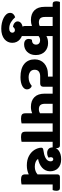

<svg xmlns="http://www.w3.org/2000/svg" viewBox="984 -1710 1010 3109"><g transform="rotate(90 1489.5 -155.0)"><path d="M849 -620Q873 -620 883.5 -605Q894 -590 894 -561Q894 -548 890.5 -529.5Q887 -511 882 -502H519V-401Q541 -414 569 -421Q597 -428 634 -428Q673 -428 707.5 -415Q742 -402 768.5 -377Q795 -352 810.5 -315Q826 -278 826 -229Q826 -182 811.5 -147Q797 -112 773 -88Q749 -64 718 -52Q687 -40 654 -40Q611 -40 588 -59.5Q565 -79 565 -115Q565 -144 579 -167Q621 -167 639 -185.5Q657 -204 657 -233Q657 -264 637.5 -281.5Q618 -299 586 -299Q564 -299 547.5 -292Q531 -285 519 -274V1Q511 4 487 7Q463 10 443 10Q399 10 377 -3.5Q355 -17 355 -62V-167Q312 -150 260 -150Q158 -150 101.5 -207Q45 -264 45 -372V-502H0Q-25 -502 -35 -517.5Q-45 -533 -45 -563Q-45 -575 -42 -593Q-39 -611 -34 -620ZM298 -279Q331 -279 355 -292V-502H209V-380Q209 -325 231 -302Q253 -279 298 -279Z M430 -20Q471 -20 507 -8Q543 4 570 26.5Q597 49 612.5 80.5Q628 112 628 152Q628 190 612.5 222.5Q597 255 568 279Q539 303 496.5 316.5Q454 330 399 330Q352 330 306.5 320Q261 310 224.5 291.5Q188 273 165.5 246.5Q143 220 143 186Q143 154 165 133Q187 112 214 105Q249 145 294 173Q339 201 398 201Q430 201 447 187Q464 173 464 151Q464 134 453 121.5Q442 109 422 109Q393 109 369 140Q328 135 304.5 113.5Q281 92 281 65Q281 34 307 11Q333 -12 387 -18Q395 -19 408 -19.5Q421 -20 430 -20Z M1326 -164Q1351 -156 1366.5 -135Q1382 -114 1382 -86Q1382 -63 1368 -44Q1354 -25 1328.5 -11Q1303 3 1266 11Q1229 19 1184 19Q1044 19 970 -42Q896 -103 896 -212Q896 -257 912 -296Q928 -335 959.5 -364Q991 -393 1037 -409.5Q1083 -426 1142 -426H1175V-502H871Q846 -502 836 -517.5Q826 -533 826 -563Q826 -575 829 -593Q832 -611 837 -620H1406Q1430 -620 1440.5 -605Q1451 -590 1451 -561Q1451 -548 1447.5 -529.5Q1444 -511 1439 -502H1339V-350Q1339 -300 1284 -300H1172Q1121 -300 1092.5 -277.5Q1064 -255 1064 -211Q1064 -161 1099 -137Q1134 -113 1187 -113Q1231 -113 1264.5 -127Q1298 -141 1326 -164Z M1990 -620Q2014 -620 2024.5 -605Q2035 -590 2035 -561Q2035 -548 2031.5 -529.5Q2028 -511 2023 -502H1933V1Q1925 4 1901 7Q1877 10 1857 10Q1813 10 1791 -3.5Q1769 -17 1769 -62V-171Q1746 -161 1720.5 -155.5Q1695 -150 1666 -150Q1564 -150 1507.5 -207Q1451 -264 1451 -372V-502H1406Q1381 -502 1371 -517.5Q1361 -533 1361 -563Q1361 -575 1364 -593Q1367 -611 1372 -620ZM1704 -279Q1723 -279 1740 -284Q1757 -289 1769 -297V-502H1615V-380Q1615 -325 1637 -302Q1659 -279 1704 -279Z M2288 -620Q2312 -620 2322.5 -605Q2333 -590 2333 -561Q2333 -548 2329.5 -529.5Q2326 -511 2321 -502H2231V1Q2223 4 2199 7Q2175 10 2155 10Q2111 10 2089 -3.5Q2067 -17 2067 -62V-502H2010Q1985 -502 1975 -517.5Q1965 -533 1965 -563Q1965 -575 1968 -593Q1971 -611 1976 -620Z M2979 -620Q3003 -620 3013.5 -605Q3024 -590 3024 -561Q3024 -548 3020.5 -529.5Q3017 -511 3012 -502H2922V1Q2914 4 2890 7Q2866 10 2846 10Q2802 10 2780 -3.5Q2758 -17 2758 -62V-115Q2729 -101 2693 -92.5Q2657 -84 2613 -84Q2523 -84 2459.5 -118.5Q2396 -153 2362 -207Q2346 -232 2336 -262Q2326 -292 2326 -317Q2326 -331 2333.5 -339.5Q2341 -348 2361 -351Q2399 -356 2432.5 -364.5Q2466 -373 2491.5 -387Q2517 -401 2532 -421Q2547 -441 2547 -468Q2547 -490 2537 -501Q2527 -512 2513 -512Q2498 -512 2489 -502Q2480 -492 2480 -472Q2480 -462 2482.5 -453Q2485 -444 2488 -438Q2477 -427 2456.5 -420Q2436 -413 2410 -413Q2374 -413 2347.5 -434.5Q2321 -456 2321 -502Q2321 -529 2333.5 -554Q2346 -579 2370 -598Q2394 -617 2430 -628.5Q2466 -640 2513 -640Q2561 -640 2597.5 -626.5Q2634 -613 2658.5 -589Q2683 -565 2695.5 -532.5Q2708 -500 2708 -462Q2708 -421 2692.5 -388.5Q2677 -356 2650 -331.5Q2623 -307 2587 -290.5Q2551 -274 2509 -266Q2523 -241 2556 -227Q2589 -213 2635 -213Q2673 -213 2705 -225.5Q2737 -238 2758 -257V-576Q2758 -596 2768.5 -608Q2779 -620 2801 -620Z"/></g></svg>

Font: Baloo
Style: Regular
Weight: 400
Designer: Sarang Kulkarni and Ek Type
Foundry: Ek Type
Version: Version 1.443;PS 1.000;hotconv 16.6.51;makeotf.lib2.5.65220;